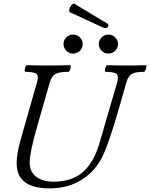

<svg xmlns="http://www.w3.org/2000/svg" viewBox="-20 -1028 829 1061"><path d="M253 13Q199 13 158 -0.5Q117 -14 94.5 -45Q72 -76 72 -128Q72 -154 78 -187.5Q84 -221 96 -263L185 -575Q195 -608 181.5 -619.5Q168 -631 120 -631Q116 -631 116.5 -640.5Q117 -650 121 -659Q125 -668 129 -668Q159 -667 189 -666.5Q219 -666 248 -666Q278 -666 308 -666.5Q338 -667 367 -668Q372 -668 371 -659Q370 -650 366 -640.5Q362 -631 357 -631Q308 -631 287 -619.5Q266 -608 256 -575L187 -335Q165 -259 154.5 -208Q144 -157 144 -131Q144 -95 160.5 -71.5Q177 -48 207 -36Q237 -24 275 -24Q379 -24 439.5 -78.5Q500 -133 530 -238L628 -575Q637 -608 624 -619.5Q611 -631 563 -631Q559 -631 560 -640.5Q561 -650 565 -659Q569 -668 573 -668Q600 -667 626.5 -666.5Q653 -666 679 -666Q706 -666 732.5 -666.5Q759 -667 785 -668Q790 -668 789 -659Q788 -650 784 -640.5Q780 -631 775 -631Q728 -631 708.5 -619.5Q689 -608 679 -575L639 -435Q612 -341 589.5 -274Q567 -207 549 -169Q510 -85 433.5 -36Q357 13 253 13ZM384 -732Q362 -732 346.5 -747.5Q331 -763 331 -785Q331 -806 346.5 -821.5Q362 -837 384 -837Q406 -837 421.5 -821.5Q437 -806 437 -785Q437 -763 421.5 -747.5Q406 -732 384 -732ZM579 -732Q557 -732 541.5 -747.5Q526 -763 526 -785Q526 -806 541.5 -821.5Q557 -837 579 -837Q601 -837 616.5 -821.5Q632 -806 632 -785Q632 -763 616.5 -747.5Q601 -732 579 -732ZM549 -876 367 -960Q362 -963 362 -970.5Q362 -978 367 -988Q375 -1002 381 -1006Q387 -1010 393 -1006L568 -901Q577 -897 578.5 -891Q580 -885 577 -880Q573 -874 566 -873Q559 -872 549 -876Z"/></svg>

Font: Junicode VF
Style: Italic
Weight: 400
Italic angle: -11°
Designer: Peter S. Baker
Version: Version 2.209